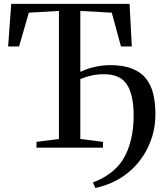

<svg xmlns="http://www.w3.org/2000/svg" viewBox="-20 -763 850 992"><path d="M473 208.5 460 179Q479 173 504 160.2Q529 147.5 554.8 127.5Q580.5 107.5 601.5 81Q624.5 50.5 639.8 12Q655 -26.5 662.8 -71.2Q670.5 -116 670.5 -164.5Q670.5 -271.5 636.2 -325.5Q602 -379.5 517 -379.5Q483 -379.5 453.8 -373.2Q424.5 -367 395 -354.5V-45L512 -30V0H168.5V-30L284.5 -45V-706.5L129 -697.5L78.5 -523H22L38 -743H649.5L661 -523H605L557.5 -697.5L395 -706.5V-391.5Q418 -403 444.2 -410.8Q470.5 -418.5 496.8 -422.5Q523 -426.5 544 -426.5Q615 -427 661.5 -408.8Q708 -390.5 734.5 -356.8Q761 -323 772 -276.8Q783 -230.5 783 -174Q783 -111.5 766.5 -58.2Q750 -5 722.8 37.5Q695.5 80 662 111.5Q628 142.5 594 162Q560 181.5 528.8 192.2Q497.5 203 473 208.5Z"/></svg>

Font: Merriweather 96pt
Style: Regular
Weight: 400
Version: Version 2.100